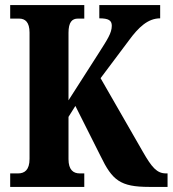

<svg xmlns="http://www.w3.org/2000/svg" viewBox="-20 -734 678 754"><path d="M20 0H311V-53H293C268 -53 249 -67 249 -109V-275L276 -318L375 -121C421 -26 452 0 566 0H638V-53H632C596 -53 576 -77 541 -138L375 -427L486 -575C524 -627 561 -662 609 -662V-714H370V-662C406 -662 419 -654 419 -633C419 -604 401 -578 370 -529L249 -340V-605C249 -647 263 -661 286 -661H311V-714H20V-661H55C79 -661 96 -647 96 -606V-110C96 -66 76 -53 51 -53H20Z"/></svg>

Font: Noto Serif Thai ExtraCondensed ExtraBold
Style: Regular
Weight: 800
Width: 2
Designer: Monotype Design Team
Foundry: Monotype Imaging Inc.
Version: Version 2.002